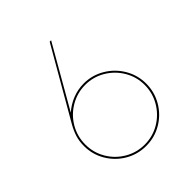

<svg xmlns="http://www.w3.org/2000/svg" viewBox="-194 -820 949 949"><g transform="rotate(-45 280.0 -346.0)"><path d="M133.5 -375Q164 -402 201.8 -417Q239.5 -432 281 -432Q339.5 -432 389.8 -402.2Q440 -372.5 469.5 -322.2Q499 -272 499 -213Q499 -154.5 469.8 -104.2Q440.5 -54 390.5 -24.5Q340.5 5 281 5Q222 5 172 -24.2Q122 -53.5 92.5 -103.5Q63 -153.5 63 -212Q63 -246.5 71.8 -274.2Q80.5 -302 97 -331L308 -697H318ZM281 -5Q337 -5 384.8 -33.2Q432.5 -61.5 460.8 -109.5Q489 -157.5 489 -214Q489 -270 460.8 -317.8Q432.5 -365.5 384.8 -393.8Q337 -422 281 -422Q225.5 -422 177.5 -394Q129.5 -366 101.2 -318Q73 -270 73 -213Q73 -156.5 101 -108.8Q129 -61 176.8 -33Q224.5 -5 281 -5Z"/></g></svg>

Font: HK Grotesk Thin
Style: Regular
Weight: 100
Designer: Alfredo Marco Pradil
Foundry: Hanken Design Co.
Version: Version 3.001